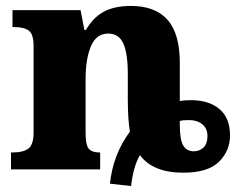

<svg xmlns="http://www.w3.org/2000/svg" viewBox="-20 -570 802 646"><path d="M350 48Q360 -50 417 -127Q410 -170 410 -238V-322Q410 -390 395 -423.5Q380 -457 344 -457Q304 -457 286 -414.5Q268 -372 268 -305V-123Q268 -84 277.5 -71Q287 -58 312 -57H317V0H17V-57H21Q59 -57 76 -70.5Q93 -84 93 -125V-415Q93 -454 77.5 -466.5Q62 -479 26 -479H22V-536H251L264 -469H269Q293 -511 329 -530.5Q365 -550 421 -550Q502 -550 543.5 -503.5Q585 -457 585 -358V-230Q600 -233 622 -233Q683 -233 718.5 -203Q754 -173 754 -114Q754 -63 717 -26Q680 11 597 11Q494 11 451 -48Q429 -12 421 56ZM678 -112Q678 -138 660.5 -152Q643 -166 616 -166Q594 -166 585 -163V-150Q585 -100 596.5 -80.5Q608 -61 632 -61Q652 -61 665 -74Q678 -87 678 -112Z"/></svg>

Font: Noto Serif ExtraBold
Style: Regular
Weight: 800
Designer: Monotype Design Team
Foundry: Monotype Imaging Inc.
Version: Version 1.001